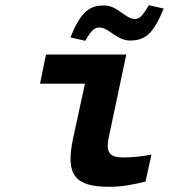

<svg xmlns="http://www.w3.org/2000/svg" viewBox="-20 -710 650 739"><path d="M454 -104C401 -104 386 -124 399 -183L466 -500H157L134 -388H307L261 -176C231 -34 270 9 402 9C445 9 487 2 540 -11L563 -115C520 -107 488 -104 454 -104ZM251 -566 308 -553C333 -596 345 -604 363 -604C399 -604 429 -554 480 -554C542 -554 571 -583 610 -677L553 -690C528 -647 516 -637 499 -637C462 -637 433 -689 381 -689C324 -689 291 -665 251 -566Z"/></svg>

Font: LT Wave Mono Bold
Style: Italic
Weight: 700
Designer: Daniel Lyons
Version: Version 2.5 (Glyphs App)